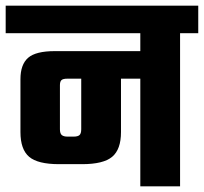

<svg xmlns="http://www.w3.org/2000/svg" viewBox="-40 -656 718 676"><path d="M658 -636V-539H594V0H454V-379H386V-191Q386 -130 355 -104Q324 -78 249 -78H168Q93 -78 62.5 -104Q32 -130 32 -191V-377Q32 -429 59 -452.5Q86 -476 153 -476H454V-539H-20V-636ZM246 -201V-379H197Q182 -379 176.5 -374Q171 -369 171 -356V-201Q171 -186 177.5 -180.5Q184 -175 198 -175H219Q234 -175 240 -180.5Q246 -186 246 -201Z"/></svg>

Font: Teko Semibold
Style: Regular
Weight: 600
Designer: Manushi Parikh, Jonny Pinhorn
Foundry: Indian Type Foundry
Version: Version 1.105;PS 1.0;hotconv 1.0.78;makeotf.lib2.5.61930; tt